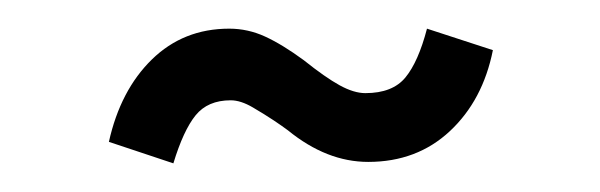

<svg xmlns="http://www.w3.org/2000/svg" viewBox="-20 -556 419 134"><path d="M56 -457 101 -442Q108 -465 116.5 -475.5Q125 -486 141 -486Q148 -486 156.5 -481Q165 -476 171 -472Q177 -468 181 -465Q208 -443 237 -443Q271 -443 294 -464.5Q317 -486 324 -521L278 -536Q272 -513 263 -502Q254 -491 235 -491Q227 -491 217 -496.5Q207 -502 192 -514Q177 -525 165 -530.5Q153 -536 140 -536Q108 -536 86 -514.5Q64 -493 56 -457Z"/></svg>

Font: Cambay Devanagari
Style: Regular
Weight: 400
Designer: Pooja Saxena
Foundry: Pooja Saxena
Version: Version 1.180;PS 001.180;hotconv 1.0.70;makeotf.lib2.5.58329